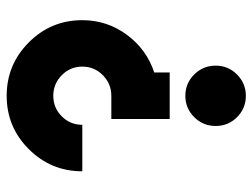

<svg xmlns="http://www.w3.org/2000/svg" viewBox="-110 -636 756 575"><g transform="rotate(-90 267.5 -349.0)"><path d="M198.2 -218.3V-393.1H267.6Q303.7 -393.1 329.3 -418.5Q355 -443.8 355 -480Q355 -516.1 329.3 -541.5Q303.7 -566.9 267.6 -566.9Q231.4 -566.9 206.1 -541.5Q180.7 -516.1 180.7 -480H41.5Q41.5 -573.7 107.7 -640.1Q173.8 -706.5 267.6 -706.5Q361.3 -706.5 427.7 -640.1Q494.1 -573.7 494.1 -480Q494.1 -405.8 450.2 -346.4Q406.2 -287.1 337.4 -264.6V-218.3ZM267.6 9.8Q230 9.8 203.6 -16.6Q177.2 -43 177.2 -80.6Q177.2 -118.2 203.6 -144.8Q230 -171.4 267.6 -171.4Q305.2 -171.4 331.5 -144.8Q357.9 -118.2 357.9 -80.6Q357.9 -43 331.3 -16.6Q304.7 9.8 267.6 9.8Z"/></g></svg>

Font: Basically A Sans Serif
Style: Bold
Weight: 700
Designer: Hyung-Suk Kim
Foundry: Mental Design
Version: 1.000